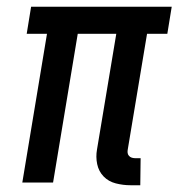

<svg xmlns="http://www.w3.org/2000/svg" viewBox="-20 -540 540 568"><path d="M366 8Q344 8 322.5 2.5Q301 -3 286.5 -18Q272 -33 267.5 -54.5Q263 -76 267 -98L324 -440H210L137 0H46L119 -440H59L72 -520H488L475 -440H415L358 -98Q357 -93 357.5 -88Q358 -83 361.5 -79Q365 -75 370 -73.5Q375 -72 380 -72H396L395 8Z"/></svg>

Font: Iosevka Curly Medium
Style: Italic
Weight: 500
Italic angle: -9°
Monospace: yes
Designer: Belleve Invis
Foundry: Belleve Invis
Version: Version 22.1.2; ttfautohint (v1.8.4)